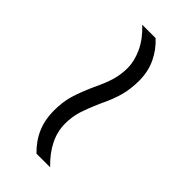

<svg xmlns="http://www.w3.org/2000/svg" viewBox="16 -622 538 538"><g transform="rotate(-45 285.5 -353.0)"><path d="M276 -331Q244 -345 220.5 -352.5Q197 -360 169 -360Q108 -360 53 -303V-357Q102 -408 172 -408Q207 -408 234 -400Q261 -392 299 -375Q330 -360 353.5 -353Q377 -346 403 -346Q431 -346 461 -360Q491 -374 518 -403V-350Q496 -326 466.5 -312Q437 -298 401 -298Q368 -298 340.5 -305.5Q313 -313 276 -331Z"/></g></svg>

Font: Noto Sans Myanmar Light
Style: Regular
Weight: 300
Designer: Monotype Design Team
Foundry: Monotype Imaging Inc.
Version: Version 2.107; ttfautohint (v1.8.4.7-5d5b)